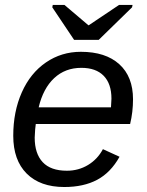

<svg xmlns="http://www.w3.org/2000/svg" viewBox="-20 -748 596 778"><path d="M125 -245.6Q122.1 -228.5 120.6 -190.4Q120.6 -125.5 153.1 -90.8Q185.5 -56.2 251 -56.2Q298.3 -56.2 336.9 -79.6Q375.5 -103 397 -143.6L464.4 -112.8Q428.7 -48.8 373.8 -19.5Q318.8 9.8 240.7 9.8Q142.6 9.8 88.1 -44.7Q33.7 -99.1 33.7 -197.8Q33.7 -295.9 68.4 -373.8Q103 -451.7 166 -494.9Q229 -538.1 307.6 -538.1Q407.7 -538.1 463.4 -487.8Q519 -437.5 519 -345.7Q519 -294.4 507.3 -245.6ZM429.7 -313 431.6 -348.1Q431.6 -408.7 400.1 -440.9Q368.7 -473.1 309.6 -473.1Q244.1 -473.1 199.5 -431.4Q154.8 -389.6 136.7 -313ZM379.9 -586.4H280.3L191.9 -718.3L193.8 -728H241.2L338.4 -645.5H339.4L462.4 -728H517.1L515.1 -718.3Z"/></svg>

Font: Liberation Sans
Style: Italic
Weight: 400
Italic angle: -12°
Designer: Steve Matteson
Foundry: Ascender Corporation
Version: Version 2.1.5